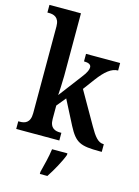

<svg xmlns="http://www.w3.org/2000/svg" viewBox="-142 -838 824 1136"><g transform="rotate(15 269.5 -269.5)"><path d="M15 0H279V-47H271C243 -47 208 -55 208 -113V-195L254 -251L330 -103C377 -13 407 0 527 0H539V-47H536C504 -47 480 -77 449 -132L335 -331L387 -401C431 -460 468 -490 508 -490V-536H299V-490C327 -490 343 -482 343 -465C343 -453 338 -434 310 -399L203 -258C204 -266 208 -341 208 -376V-760H15V-713H25C52 -713 88 -705 88 -648V-116C88 -55 53 -47 25 -47H15ZM219 208V221H265C293 179 330 113 345 71V61H251C245 107 230 166 219 208Z"/></g></svg>

Font: Noto Serif Sinhala Condensed SemiBold
Style: Regular
Weight: 600
Width: 3
Designer: Jelle Bosma - Monotype Design Team
Foundry: Monotype Imaging Inc.
Version: Version 2.007